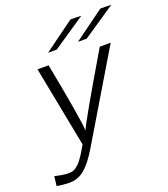

<svg xmlns="http://www.w3.org/2000/svg" viewBox="-156 -775 926 1057"><g transform="rotate(-20 307.0 -246.5)"><path d="M-4.9 168 2 111.8Q49.8 124 82 124Q95.2 124 105.7 121.1Q116.2 118.2 126.7 110.6Q137.2 103 144 96.4Q150.9 89.8 160.9 75.9Q170.9 62 176 54.4Q181.2 46.9 192.1 27.8Q203.1 8.8 208 1L116.2 -472.2H181.2Q249 -117.2 249 -64.9Q264.2 -106 481 -472.2H544.9L238.8 40Q195.8 110.8 157.5 142.8Q119.1 174.8 69.8 174.8Q37.1 174.8 -4.9 168ZM202.1 -538.1 379.9 -668H416L443.8 -667L252.9 -538.1ZM377 -538.1 555.2 -668H590.8L619.1 -667L428.2 -538.1Z"/></g></svg>

Font: CMU Bright
Style: Oblique
Weight: 500
Italic angle: -12°
Version: Version 0.7.0